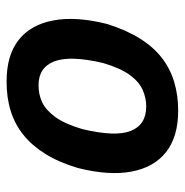

<svg xmlns="http://www.w3.org/2000/svg" viewBox="-9 -542 561 583"><g transform="rotate(90 271.5 -250.5)"><path d="M227 10Q148 10 101.5 -26.5Q55 -63 42 -132Q29 -201 53 -296Q71 -353 96.5 -394Q122 -435 154.5 -460.5Q187 -486 227.5 -498.5Q268 -511 316 -511Q395 -511 441.5 -474.5Q488 -438 501 -369.5Q514 -301 490 -206Q473 -149 447.5 -108Q422 -67 389.5 -41Q357 -15 317 -2.5Q277 10 227 10ZM239 -87Q267 -87 290.5 -98Q314 -109 335 -137.5Q356 -166 372 -220Q396 -320 377.5 -367Q359 -414 303 -414Q278 -414 253.5 -403.5Q229 -393 208 -364.5Q187 -336 171 -282Q148 -182 166.5 -134.5Q185 -87 239 -87Z"/></g></svg>

Font: Nunito Sans 7pt Condensed
Style: Bold Italic
Weight: 700
Width: 3
Italic angle: -9°
Designer: Vernon Adams
Foundry: Vernon Adams
Version: Version 3.101;gftools[0.9.27]